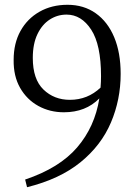

<svg xmlns="http://www.w3.org/2000/svg" viewBox="-20 -764 579 802"><path d="M272 -347Q346 -347 400 -398Q401 -410 401.5 -422Q402 -434 402 -446Q402 -577 361 -640Q320 -703 258 -703Q220 -703 188 -682.5Q156 -662 136.5 -621.5Q117 -581 117 -522Q117 -433 161.5 -390Q206 -347 272 -347ZM93 18 85 -14Q228 -62 302 -148Q376 -234 395 -353Q338 -295 247 -295Q188 -295 140 -321.5Q92 -348 64 -397Q36 -446 37 -514Q37 -583 65.5 -634.5Q94 -686 145 -715Q196 -744 262 -744Q330 -744 380 -708.5Q430 -673 457 -608.5Q484 -544 484 -455Q484 -348 443.5 -252.5Q403 -157 316.5 -86.5Q230 -16 93 18Z"/></svg>

Font: Shippori Mincho TTF
Style: Regular
Weight: 400
Version: Version 2.100